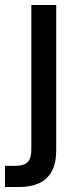

<svg xmlns="http://www.w3.org/2000/svg" viewBox="-47 -532 304 772"><path d="M-27 220V135H12Q49 135 64 120Q79 105 79 70V-512H179V72Q179 124 161 157Q143 190 109.5 205Q76 220 28 220Z"/></svg>

Font: DM Sans 12pt Medium
Style: Regular
Weight: 500
Version: Version 4.004;gftools[0.9.30]